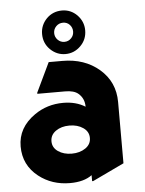

<svg xmlns="http://www.w3.org/2000/svg" viewBox="-54 -806 647 858"><g transform="rotate(-5 269.5 -376.5)"><path d="M255.4 -621.1Q273.9 -621.1 286.6 -634.8Q297.9 -647 297.9 -664.1Q297.9 -681.6 286.1 -694.3Q274.4 -707 256.1 -707Q237.8 -707 225.3 -694.3Q212.9 -681.6 212.9 -664.1Q212.9 -646.5 225.3 -633.8Q237.8 -621.1 255.4 -621.1ZM256.3 -761.7Q295.4 -761.7 323.7 -733.4Q352.1 -704.1 352.1 -664.6Q352.1 -623.5 323.7 -595.2Q294.9 -566.4 255.4 -566.4Q216.3 -566.4 187 -595.2Q158.7 -623.5 158.7 -664.6Q158.7 -704.1 187 -733.4Q215.3 -761.7 256.3 -761.7ZM306.6 -138.2Q331.1 -155.3 331.1 -183.6Q331.1 -212.4 305.7 -229.5Q280.8 -246.6 244.4 -246.6Q208 -246.6 183.3 -229.2Q158.7 -211.9 158.7 -183.3Q158.7 -154.8 183.6 -137.7Q208.5 -120.6 244.9 -120.6Q281.2 -120.6 306.6 -138.2ZM329.1 9.8H324.2V-17.1Q288.1 9.8 225.6 9.8Q144.5 9.8 85.4 -36.6Q19.5 -88.4 19.5 -172.4Q19.5 -256.8 96.7 -310.5Q153.3 -350.1 225.6 -350.1Q282.7 -350.1 324.2 -324.2Q324.2 -361.3 297.9 -383.8Q278.8 -400.4 238.8 -400.4H114.3V-405.3L177.2 -537.1H238.8Q337.9 -537.1 403.8 -480.5Q470.7 -422.9 470.7 -332.5V-57.6Z"/></g></svg>

Font: Nova Round
Style: Bold
Weight: 700
Designer: Wojciech Kalinowski "wmk69" (wmk69@o2.pl)
Foundry: Wojciech Kalinowski "wmk69" (wmk69@o2.pl)
Version: Version 3.1.0; 2021-05-23